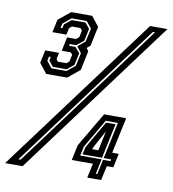

<svg xmlns="http://www.w3.org/2000/svg" viewBox="-85 -770 756 839"><g transform="rotate(10 292.5 -350.0)"><path d="M102.5 -415 68.5 -458.5 80.5 -515.5H142L136 -486.5L143.5 -476.5H181.5L193.5 -486.5L200 -517L192 -526.5H152L165 -588H205L217.5 -599L223.5 -628.5L215.5 -638.5H177.5L166 -628.5L160 -599.5H98L110 -656.5L163.5 -700H256.5L290.5 -656.5L272 -570L257 -557.5L266.5 -544.5L248.5 -458.5L195.5 -415ZM121 -443H188L224 -472.5L236.5 -530.5L215.5 -557.5L248 -584.5L261 -644L237 -673.5H170L134 -644L129.5 -624H137.5L141.5 -641.5L171.5 -666H232.5L253 -641.5L241.5 -587L210 -561.5H181.5L179.5 -553.5H208L229 -529L217.5 -475.5L187 -450.5H126L106 -475.5L109.5 -491.5H101.5L97.5 -472.5ZM-6.5 0 513.5 -700H590.5L71 0ZM48 -26.5H57.5L539.5 -676.5H530ZM358 0 372 -64H278L292.5 -132L382.5 -285H480.5L446.5 -126H475.5L462.5 -64H433.5L419.5 0ZM392 -23H398.5L412.5 -88.5H445.5L447 -96.5H414L448.5 -258.5H394.5L320 -131L311 -89.5H406ZM320 -96.5 327.5 -130 397.5 -251H439.5L406.5 -96.5ZM358 -126H385L403.5 -213.5L359.5 -132.5Z"/></g></svg>

Font: Tourney Expanded Regular
Style: Bold Italic
Weight: 700
Width: 7
Italic angle: -12°
Designer: Tyler Finck
Foundry: Etcetera Type Co
Version: Version 1.010; ttfautohint (v1.8.3)